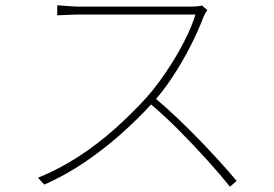

<svg xmlns="http://www.w3.org/2000/svg" viewBox="-20 -698 1040 728"><path d="M766 -660Q763 -656 758.5 -648Q754 -640 752 -635Q733 -584 702 -523Q671 -462 633 -404.5Q595 -347 555 -304Q500 -244 436 -187.5Q372 -131 300.5 -82.5Q229 -34 148 2L124 -24Q205 -57 278 -104.5Q351 -152 416.5 -210.5Q482 -269 538 -331Q573 -371 610 -425.5Q647 -480 677 -538Q707 -596 721 -643Q714 -643 680.5 -643Q647 -643 599.5 -643Q552 -643 499.5 -643Q447 -643 399.5 -643Q352 -643 320 -643Q288 -643 281 -643Q266 -643 246.5 -642Q227 -641 212 -640.5Q197 -640 197 -640V-678Q197 -678 211.5 -677Q226 -676 245.5 -674.5Q265 -673 281 -673Q288 -673 318.5 -673Q349 -673 394 -673Q439 -673 488.5 -673Q538 -673 583.5 -673Q629 -673 660.5 -673Q692 -673 700 -673Q716 -673 727 -674Q738 -675 746 -677ZM568 -326Q611 -290 654 -249Q697 -208 738 -165.5Q779 -123 814.5 -84Q850 -45 877 -12L852 10Q817 -34 766.5 -90Q716 -146 659.5 -203Q603 -260 548 -306Z"/></svg>

Font: Shanggu Sans SC VF
Style: Regular
Weight: 250
Designer: GuiWonder
Version: Version 1.021